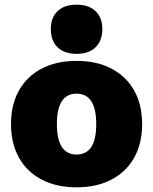

<svg xmlns="http://www.w3.org/2000/svg" viewBox="-20 -790 654 820"><path d="M307 10Q221 10 158 -23Q95 -56 61 -116.5Q27 -177 27 -260Q27 -343 61 -403.5Q95 -464 158 -497Q221 -530 307 -530Q393 -530 456 -497Q519 -464 553 -403.5Q587 -343 587 -260Q587 -177 553 -116.5Q519 -56 456 -23Q393 10 307 10ZM307 -130Q349 -130 370 -162.5Q391 -195 391 -260Q391 -325 370 -357.5Q349 -390 307 -390Q265 -390 244 -357.5Q223 -325 223 -260Q223 -195 244 -162.5Q265 -130 307 -130ZM307 -560Q255 -560 226 -588Q197 -616 197 -666Q197 -715 226 -742.5Q255 -770 307 -770Q359 -770 388 -742.5Q417 -715 417 -666Q417 -616 388 -588Q359 -560 307 -560Z"/></svg>

Font: M PLUS 2 Black
Style: Regular
Weight: 900
Designer: Coji Morishita
Foundry: UNDERFOREST DESIGN
Version: Version 1.001